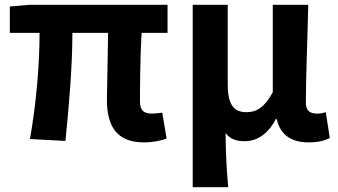

<svg xmlns="http://www.w3.org/2000/svg" viewBox="-20 -580 1409 801"><path d="M580 14C621 14 654 6 675 -2L657 -110C640 -108 625 -106 615 -106C581 -106 564 -118 564 -157C564 -191 564 -337 571 -443H679V-560H104L21 -553V-443H145C145 -312 132 -153 105 0L253 8C268 -141 282 -303 282 -443H431C430 -342 426 -204 426 -164C426 -55 466 14 580 14Z M784 201H932C925 120 922 66 921 -25C942 3 970 9 1001 9C1054 9 1100 -23 1131 -84H1134C1149 -19 1193 14 1267 14C1310 14 1335 6 1356 -4L1339 -112C1327 -108 1314 -106 1304 -106C1274 -106 1256 -117 1256 -152C1256 -257 1263 -423 1266 -560H1118V-195C1083 -131 1050 -112 1008 -112C954 -112 930 -145 930 -229V-560H784Z"/></svg>

Font: Noto Sans CJK KR Bold
Style: Regular
Weight: 700
Designer: Ryoko NISHIZUKA (kana & ideographs); Paul D. Hunt (Latin, Greek & Cyrillic); Wenlong ZHANG (bopomofo); Sandoll Communica
Foundry: Adobe Systems Incorporated
Version: Version 1.004;PS 1.004;hotconv 1.0.82;makeotf.lib2.5.63406